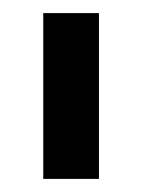

<svg xmlns="http://www.w3.org/2000/svg" viewBox="-20 -783 217 293"><path d="M131 -510H46V-763H131Z"/></svg>

Font: Open Sauce One
Style: Regular
Weight: 400
Designer: Alfredo Marco Pradil
Foundry: Creative Sauce Fz LLC
Version: Version 1.477